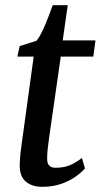

<svg xmlns="http://www.w3.org/2000/svg" viewBox="-20 -711 388 741"><path d="M169 -176Q165.5 -151 163.8 -134.2Q162 -117.5 162 -97.5Q162 -63.5 194.5 -63.5Q230.5 -63.5 255.5 -76Q280.5 -88.5 296 -101.5L308 -61Q296 -47 273.5 -30.5Q251 -14 218 -2Q185 10 142.5 10Q104.5 10 80.2 -9.5Q56 -29 56 -74Q56 -84.5 57.5 -102.5Q59 -120.5 63.5 -154.5L110 -492.5H47L56 -533L120.5 -553.5Q131 -565.5 142.8 -589.8Q154.5 -614 165 -641.5Q175.5 -669 183.5 -691H241.5L222 -555H348.5L340 -492.5H214.5Z"/></svg>

Font: Merriweather
Style: Italic
Weight: 400
Italic angle: -7.8°
Designer: Eben Sorkin
Foundry: Eben Sorkin
Version: Version 2.100